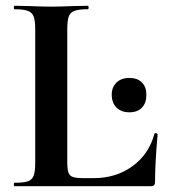

<svg xmlns="http://www.w3.org/2000/svg" viewBox="-20 -645 585 665"><path d="M270 -28H304Q382 -28 439 -69.5Q496 -111 515 -182Q515 -184 519 -184Q521 -184 523.5 -182.5Q526 -181 526 -180Q517 -81 517 -15Q517 -7 513.5 -3.5Q510 0 502 0H30Q28 0 28 -6Q28 -12 30 -12Q62 -12 76.5 -17Q91 -22 96.5 -36.5Q102 -51 102 -81V-544Q102 -574 96.5 -588Q91 -602 76 -607.5Q61 -613 30 -613Q28 -613 28 -619Q28 -625 30 -625L81 -624Q127 -622 157 -622Q187 -622 233 -624L284 -625Q287 -625 287 -619Q287 -613 284 -613Q253 -613 238 -607.5Q223 -602 218 -587.5Q213 -573 213 -543V-85Q213 -59 217 -47.5Q221 -36 232.5 -32Q244 -28 270 -28ZM367 -317Q367 -343 383.5 -359Q400 -375 428 -375Q456 -375 471.5 -359.5Q487 -344 487 -317Q487 -288 471.5 -272Q456 -256 428 -256Q400 -256 383.5 -272.5Q367 -289 367 -317Z"/></svg>

Font: Cormorant Infant
Style: Bold
Weight: 700
Designer: Christian Thalmann (Catharsis Fonts)
Foundry: Catharsis Fonts
Version: Version 4.000